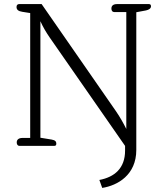

<svg xmlns="http://www.w3.org/2000/svg" viewBox="-20 -715 818 941"><path d="M481 206C557 194 648 142 648 20V-655L696 -664C710 -667 720 -674 720 -684C720 -690 718 -695 710 -695H554C535 -695 526 -687 526 -673C526 -663 531 -656 539 -656H599V-83C585 -111 570 -138 549 -169L184 -695H74C67 -695 61 -691 61 -681C61 -667 70 -660 90 -657L128 -651V-39H91C72 -39 62 -31 62 -17C62 -7 67 0 75 0H246C254 0 256 -5 256 -11C256 -21 251 -28 233 -31L178 -40V-611C192 -580 206 -557 223 -532L593 0V23C593 110 541 153 467 167Z"/></svg>

Font: Maitree Light
Style: Regular
Weight: 300
Designer: CadsonDemak Team
Foundry: CadsonDemak
Version: Version 1.000;PS 001.000;hotconv 1.0.88;makeotf.lib2.5.64775